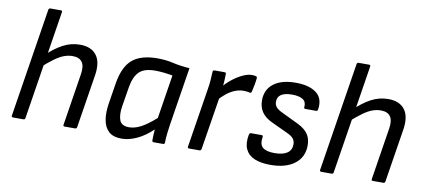

<svg xmlns="http://www.w3.org/2000/svg" viewBox="-65 -911 2553 1152"><g transform="rotate(10 1211.5 -335.5)"><path d="M53 0Q49 0 46.5 -3Q44 -6 45 -10L150 -673Q152 -683 161 -683H225Q230 -683 232 -680.5Q234 -678 233 -673L128 -10Q126 0 117 0ZM368 0Q358 0 360 -10L410 -327Q418 -377 400.5 -401Q383 -425 343 -425Q317 -425 291 -415.5Q265 -406 234 -383.5Q203 -361 160 -323L173 -400Q222 -448 271 -474Q320 -500 375 -500Q444 -500 476 -457Q508 -414 494 -331L443 -10Q441 0 432 0Z M717 12Q665 12 638 -13Q611 -38 603.5 -82Q596 -126 605 -182L625 -308Q642 -412 694 -456Q746 -500 846 -500Q898 -500 942.5 -489.5Q987 -479 1045 -475L989 -122Q985 -95 981.5 -66.5Q978 -38 978 -10Q978 0 966 0H911Q901 0 901 -10Q901 -26 902 -43Q903 -60 904 -77Q858 -33 809.5 -10.5Q761 12 717 12ZM749 -63Q783 -63 820.5 -82.5Q858 -102 910 -148L952 -414Q928 -419 898 -422Q868 -425 846 -425Q779 -425 748.5 -395Q718 -365 707 -301L687 -179Q679 -127 691 -95Q703 -63 749 -63Z M1126 0Q1116 0 1118 -10L1175 -369Q1180 -397 1182 -423.5Q1184 -450 1185 -477Q1185 -488 1197 -488H1256Q1261 -488 1263.5 -486Q1266 -484 1266 -479Q1266 -460 1264.5 -435.5Q1263 -411 1260 -394L1254 -341L1201 -10Q1200 -6 1197.5 -3Q1195 0 1190 0ZM1238 -311 1249 -393Q1275 -424 1305.5 -448Q1336 -472 1366.5 -486Q1397 -500 1420 -500Q1439 -500 1446 -497Q1451 -496 1452.5 -492.5Q1454 -489 1453 -484Q1451 -464 1447 -443Q1443 -422 1438 -402Q1435 -390 1424 -394Q1417 -396 1408 -397Q1399 -398 1388 -398Q1362 -398 1336 -387.5Q1310 -377 1285.5 -357.5Q1261 -338 1238 -311Z M1623 12Q1564 12 1525.5 -4.5Q1487 -21 1471 -55.5Q1455 -90 1465 -143Q1467 -155 1477 -155H1541Q1546 -155 1548 -152Q1550 -149 1549 -143Q1542 -98 1564 -80Q1586 -62 1635 -62Q1686 -62 1712.5 -80Q1739 -98 1739 -133Q1739 -153 1728.5 -167Q1718 -181 1692 -193L1589 -241Q1547 -261 1527 -290.5Q1507 -320 1507 -361Q1507 -427 1555 -463.5Q1603 -500 1689 -500Q1771 -500 1815 -466.5Q1859 -433 1848 -365Q1846 -355 1838 -355H1772Q1763 -355 1764 -365Q1768 -396 1746 -411Q1724 -426 1680 -426Q1636 -426 1613.5 -411.5Q1591 -397 1591 -368Q1591 -348 1602.5 -334.5Q1614 -321 1642 -308L1742 -260Q1785 -239 1804.5 -211Q1824 -183 1824 -142Q1824 -70 1770.5 -29Q1717 12 1623 12Z M1931 0Q1927 0 1924.5 -3Q1922 -6 1923 -10L2028 -673Q2030 -683 2039 -683H2103Q2108 -683 2110 -680.5Q2112 -678 2111 -673L2006 -10Q2004 0 1995 0ZM2246 0Q2236 0 2238 -10L2288 -327Q2296 -377 2278.5 -401Q2261 -425 2221 -425Q2195 -425 2169 -415.5Q2143 -406 2112 -383.5Q2081 -361 2038 -323L2051 -400Q2100 -448 2149 -474Q2198 -500 2253 -500Q2322 -500 2354 -457Q2386 -414 2372 -331L2321 -10Q2319 0 2310 0Z"/></g></svg>

Font: Sofia Sans Hairline
Style: Italic
Weight: 1
Italic angle: -9°
Designer: Botio Nikoltchev, Ani Petrova
Foundry: lettersoup
Version: Version 4.102